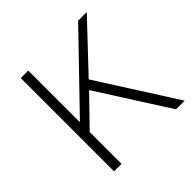

<svg xmlns="http://www.w3.org/2000/svg" viewBox="-183 -887 1051 1051"><g transform="rotate(-45 342.5 -361.0)"><path d="M121 -722H179V-325H182L565 -722H632L379 -454L668 0H601L339 -411L179 -246V0H121Z"/></g></svg>

Font: Nebula Sans Light
Style: Regular
Weight: 300
Designer: Paul D. Hunt for Adobe (as Source Sans)
Foundry: Nebula Entertainment & Broadcasting LLC
Version: Version 1.010